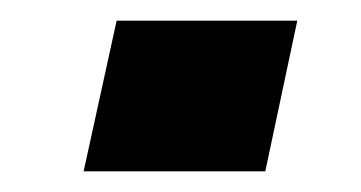

<svg xmlns="http://www.w3.org/2000/svg" viewBox="-20 -393 350 186"><path d="M61 -227 93 -373H268L237 -227Z"/></svg>

Font: Saira SemiExpanded
Style: Bold Italic
Weight: 700
Width: 6
Italic angle: -12°
Designer: Hector Gatti with collaboration of the Omnibus-Type team
Foundry: Omnibus-Type
Version: Version 1.101